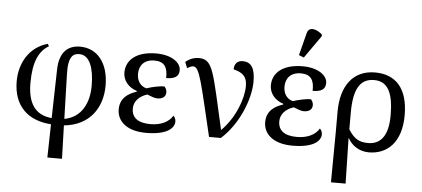

<svg xmlns="http://www.w3.org/2000/svg" viewBox="-62 -950 2926 1332"><g transform="rotate(5 1401.0 -284.0)"><path d="M308 240H410L403 8C580 -9 667 -136 667 -292C667 -450 587 -546 468 -546C385 -546 325 -498 322 -375L314 -35C194 -46 146 -129 146 -266C146 -414 185 -491 252 -530L242 -546C109 -508 50 -388 50 -269C50 -102 146 -3 313 8ZM393 -349C389 -475 426 -494 467 -494C539 -494 571 -405 571 -282C571 -167 524 -60 402 -37Z M975 10C1116 10 1171 -37 1171 -86C1171 -103 1163 -118 1154 -125C1127 -79 1071 -53 1000 -53C915 -53 869 -85 869 -151C869 -202 907 -239 961 -256C984 -246 1014 -235 1030 -235C1065 -234 1091 -250 1091 -281C1091 -292 1088 -309 1074 -322C1050 -323 995 -313 950 -298C907 -310 884 -345 884 -394C884 -446 914 -495 990 -495C1057 -495 1084 -458 1081 -381C1145 -381 1170 -402 1170 -444C1170 -493 1110 -545 998 -545C865 -545 789 -485 789 -394C789 -340 826 -293 886 -274V-269C828 -250 772 -216 772 -136C772 -58 835 10 975 10Z M1413 0H1495C1614 -105 1687 -285 1687 -409C1687 -496 1664 -544 1600 -544C1564 -544 1542 -521 1542 -482C1601 -467 1637 -444 1637 -375C1637 -284 1586 -148 1492 -55C1400 -453 1396 -539 1296 -539C1263 -539 1232 -528 1203 -504L1220 -462C1238 -473 1249 -478 1263 -478C1306 -478 1326 -365 1413 0Z M2020 -606 2131 -764V-776C2093 -810 2038 -827 2025 -776L1985 -620ZM1995 10C2136 10 2191 -37 2191 -86C2191 -103 2183 -118 2174 -125C2147 -79 2091 -53 2020 -53C1935 -53 1889 -85 1889 -151C1889 -202 1927 -239 1981 -256C2004 -246 2034 -235 2050 -235C2085 -234 2111 -250 2111 -281C2111 -292 2108 -309 2094 -322C2070 -323 2015 -313 1970 -298C1927 -310 1904 -345 1904 -394C1904 -446 1934 -495 2010 -495C2077 -495 2104 -458 2101 -381C2165 -381 2190 -402 2190 -444C2190 -493 2130 -545 2018 -545C1885 -545 1809 -485 1809 -394C1809 -340 1846 -293 1906 -274V-269C1848 -250 1792 -216 1792 -136C1792 -58 1855 10 1995 10Z M2283 240H2385L2378 -76H2380C2405 -29 2457 10 2526 10C2655 10 2752 -80 2752 -268C2752 -455 2666 -546 2522 -546C2367 -546 2286 -429 2286 -253V-109ZM2516 -54C2454 -54 2419 -73 2378 -137V-253C2378 -414 2420 -493 2520 -493C2620 -493 2655 -407 2655 -258C2655 -99 2589 -54 2516 -54Z"/></g></svg>

Font: Noto Serif
Style: Regular
Weight: 400
Designer: Monotype Design Team
Foundry: Monotype Imaging Inc.
Version: Version 2.015